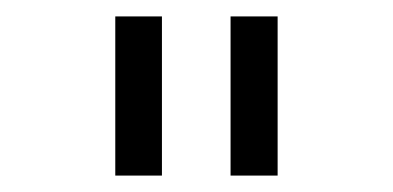

<svg xmlns="http://www.w3.org/2000/svg" viewBox="-20 -710 481 235"><path d="M121.1 -495.1V-689.9H178.2V-495.1ZM262.2 -495.1V-689.9H319.8V-495.1Z"/></svg>

Font: HK Grotesk Light
Style: Regular
Weight: 300
Designer: Alfredo Marco Pradil and Stefan Peev
Foundry: Hanken Design Co.
Version: Version 1.045;PS 001.045;hotconv 1.0.88;makeotf.lib2.5.64775